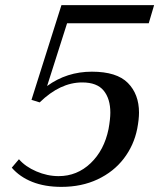

<svg xmlns="http://www.w3.org/2000/svg" viewBox="-20 -720 622 750"><path d="M26 -65 54 -98Q79 -69 122 -50.5Q165 -32 209 -32Q281 -32 334 -82.5Q387 -133 404 -216Q411 -255 411 -280Q411 -334 385 -366Q359 -398 301 -398Q215 -398 135 -320L103 -330L220 -700H582L561 -629H242L164 -384Q241 -440 339 -440Q436 -440 479.5 -396Q523 -352 523 -280Q523 -254 516 -217Q503 -152 463.5 -100.5Q424 -49 361.5 -19.5Q299 10 220 10Q155 10 106 -9.5Q57 -29 26 -65Z"/></svg>

Font: Trirong Medium
Style: Italic
Weight: 500
Italic angle: -12°
Designer: Katatrad Team
Foundry: CadsonDemak
Version: Version 1.001